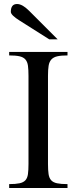

<svg xmlns="http://www.w3.org/2000/svg" viewBox="-20 -941 382 961"><path d="M25.9 0V-19.5Q58.6 -19.5 77.9 -23.7Q97.2 -27.8 107.2 -38.8Q117.2 -49.8 119.9 -69.6Q122.6 -89.4 122.6 -120.1V-561.5Q122.6 -592.8 119.9 -612.3Q117.2 -631.8 107.2 -643.3Q97.2 -654.8 77.9 -659.2Q58.6 -663.6 25.9 -663.6V-681.2H317.9V-663.6Q286.1 -663.6 266.8 -659.2Q247.6 -654.8 237.1 -643.3Q226.6 -631.8 223.4 -612.3Q220.2 -592.8 220.2 -561.5V-120.1Q220.2 -89.4 223.1 -69.6Q226.1 -49.8 236.1 -38.8Q246.1 -27.8 265.4 -23.7Q284.7 -19.5 317.9 -19.5V0ZM226.6 -744.1 79.1 -837.4Q34.2 -865.2 34.2 -881.8Q34.2 -920.9 65.4 -920.9Q91.8 -920.9 125.5 -887.2L268.6 -744.1Z"/></svg>

Font: Simplified Naskh
Style: Regular
Weight: 400
Designer: SIL International
Foundry: Arabeyes
Version: 1.02_alpha